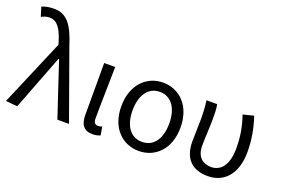

<svg xmlns="http://www.w3.org/2000/svg" viewBox="-106 -1151 2208 1506"><g transform="rotate(20 998.0 -398.0)"><path d="M115 9 292 -451H297L447 0H544L338 -574C289 -730 236 -809 128 -809C80 -809 51 -801 25 -790L49 -713C68 -723 88 -732 118 -732C180 -732 217 -678 247 -578L254 -555L18 0Z M743 13C774 13 793 7 808 0L796 -69C784 -65 773 -63 763 -63C740 -63 725 -75 725 -106C725 -237 730 -396 732 -543H640V-112C640 -32 669 13 743 13Z M1129 13C1265 13 1376 -90 1376 -271C1376 -453 1265 -557 1129 -557C993 -557 882 -453 882 -271C882 -90 993 13 1129 13ZM1129 -63C1032 -63 976 -144 976 -271C976 -397 1032 -480 1129 -480C1226 -480 1282 -397 1282 -271C1282 -144 1226 -63 1129 -63Z M1705 13C1841 13 1935 -87 1935 -271C1935 -368 1919 -462 1887 -557L1798 -535C1833 -435 1843 -351 1843 -269C1843 -127 1785 -63 1706 -63C1642 -63 1584 -99 1584 -196C1584 -263 1591 -356 1591 -416C1591 -464 1591 -505 1583 -543H1494C1502 -486 1504 -438 1504 -394C1504 -330 1500 -266 1500 -202C1500 -58 1576 13 1705 13Z"/></g></svg>

Font: Source Han Sans JP
Style: Regular
Weight: 400
Designer: Ryoko NISHIZUKA 西塚涼子 (kana, bopomofo & ideographs); Paul D. Hunt (Latin, Greek & Cyrillic); Sandoll Communications 산돌커뮤니
Foundry: Adobe
Version: Version 2.004;hotconv 1.0.118;makeotfexe 2.5.65603